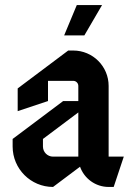

<svg xmlns="http://www.w3.org/2000/svg" viewBox="-20 -720 520 760"><path d="M284 -700 234 -580H314L384 -700ZM290 -275V-100H190C167.9 -100 150 -117.9 150 -140V-170ZM250 -520 50 -370V-280L170 -320V-400H270C281 -400 290 -391 290 -380V-320H230L30 -170V-140C30 -51.7 101.7 20 190 20L296.8 -60.1C313.3 -13.5 357.8 20 410 20H430L470 -100H410V-380C410 -457.3 347.3 -520 270 -520Z"/></svg>

Font: Abibas
Style: Medium
Weight: 500
Version: Version 0.3